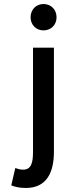

<svg xmlns="http://www.w3.org/2000/svg" viewBox="-20 -728 366 954"><path d="M144 27C144 84 134 115 94 115C80 115 68 111 56 107L36 193C53 200 76 206 108 206C212 206 248 129 248 25V-491H144ZM196 -577C233 -577 261 -604 261 -642C261 -681 233 -708 196 -708C160 -708 132 -681 132 -642C132 -604 160 -577 196 -577Z"/></svg>

Font: Falling Sky
Style: Condensed
Weight: 400
Designer: Paul D. Hunt
Foundry: Adobe Systems Incorporated
Version: Version 1.02